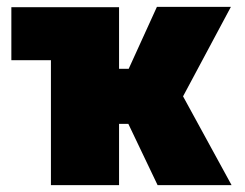

<svg xmlns="http://www.w3.org/2000/svg" viewBox="-20 -538 713 558"><path d="M13 -363H128V0H326V-178H353L438 0H653L512 -258L651 -518H436L354 -338H326V-517H13Z"/></svg>

Font: Finlandica Black
Style: Regular
Weight: 900
Designer: Niklas Ekholm, Juho Hiilivirta, Jaakko Suomalainen
Foundry: Helsinki Type Studio
Version: Version 2.000;Glyphs 3.2 (3202)